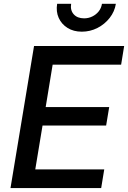

<svg xmlns="http://www.w3.org/2000/svg" viewBox="-20 -963 656 983"><path d="M33.7 0 154.3 -727.5H615.7L600.1 -631.8H249.5L213.9 -415H539.1L523.4 -320.3H197.8L160.6 -95.7H513.7L498 0ZM398.9 -800.8Q356.4 -800.8 325.7 -820.1Q294.9 -839.4 280.5 -871.6Q266.1 -903.8 272.5 -943.4H344.2Q338.9 -910.6 357.4 -889.9Q376 -869.1 410.6 -869.1Q433.1 -869.1 452.6 -878.7Q472.2 -888.2 485.4 -904.8Q498.5 -921.4 502 -943.4H573.2Q566.9 -903.8 541.5 -871.3Q516.1 -838.9 478.8 -819.8Q441.4 -800.8 398.9 -800.8Z"/></svg>

Font: Inter 16pt Medium
Style: Italic
Weight: 500
Italic angle: -9.3988°
Version: Version 4.001;git-66647c0bb